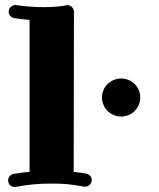

<svg xmlns="http://www.w3.org/2000/svg" viewBox="-20 -725 623 753"><path d="M314 7C327 7 340 -4 340 -19C340 -31 331 -41 319 -44C296 -48 291 -48 269 -51L270 -679C270 -692 259 -705 244 -705C242 -705 240 -705 239 -704C214 -699 183 -697 152 -697C90 -697 44 -705 43 -705C42 -705 41 -705 40 -705C29 -705 14 -696 14 -679C14 -667 23 -656 36 -654C39 -654 55 -650 96 -647V-51C74 -49 56 -47 32 -43C20 -40 12 -30 12 -18C12 -4 21 8 37 8C39 8 40 8 42 8C94 -2 135 -5 181 -5C227 -5 257 -3 309 7C311 7 312 7 314 7ZM530 -343C530 -384 497 -417 455 -417C414 -417 380 -384 380 -343C380 -301 414 -268 455 -268C497 -268 530 -301 530 -343Z"/></svg>

Font: Ribeye
Style: Regular
Weight: 400
Designer: Astigmatic (AOETI)
Foundry: Astigmatic (AOETI)
Version: Version 1.000